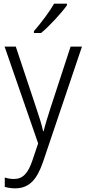

<svg xmlns="http://www.w3.org/2000/svg" viewBox="-20 -786 468 1047"><path d="M345 -757V-766H275C249 -720 203 -660 165 -616V-606H204C251 -645 315 -715 345 -757ZM5 -532 188 -4 157 88C133 160 104 190 56 190C38 190 21 187 6 182V233C23 238 41 241 63 241C140 241 182 192 215 96L427 -532H365L256 -199C240 -149 226 -105 218 -71H215C208 -106 195 -144 177 -199L66 -532Z"/></svg>

Font: Noto Sans Bengali SemiCondensed Light
Style: Regular
Weight: 300
Width: 4
Designer: Joana Ranito - Universal Thirst; Jelle Bosma - Monotype Design Team
Foundry: Universal Thirst ehf.
Version: Version 3.000